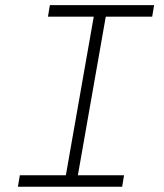

<svg xmlns="http://www.w3.org/2000/svg" viewBox="-20 -713 626 733"><path d="M48.3 0 55.7 -43.9H231.4L337.9 -649.4H163.1L170.4 -693.4H568.4L561 -649.4H383.8L277.3 -43.9H453.6L446.3 0Z"/></svg>

Font: CaskaydiaCove NF ExtraLight
Style: Italic
Weight: 200
Italic angle: -10°
Designer: Aaron Bell
Foundry: Saja Typeworks
Version: Version 2111.001; VTT 6.35;Nerd Fonts 3.2.1